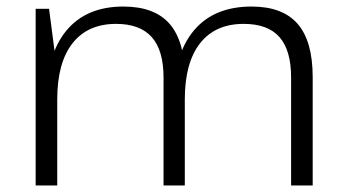

<svg xmlns="http://www.w3.org/2000/svg" viewBox="-20 -567 1055 587"><path d="M870 -330Q870 -413 834.5 -453.5Q799 -494 725 -494Q638 -494 591.5 -434.5Q545 -375 545 -263L511 -197V-262Q511 -400 572.5 -473.5Q634 -547 749 -547Q844 -547 890 -494Q936 -441 936 -331V0H870ZM89 -540H130L155 -348V0H89ZM480 -330Q480 -413 444 -453.5Q408 -494 335 -494Q248 -494 201.5 -434.5Q155 -375 155 -263L122 -197V-262Q122 -400 183 -473.5Q244 -547 357 -547Q453 -547 499 -493.5Q545 -440 545 -331V0H480Z"/></svg>

Font: Pathway Extreme 8pt Thin 12pt ExtraLight
Style: Regular
Weight: 250
Version: Version 1.001;gftools[0.9.26]